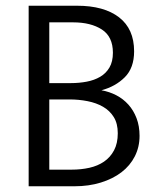

<svg xmlns="http://www.w3.org/2000/svg" viewBox="-20 -650 557 670"><path d="M249 -630Q343 -630 395.5 -589.5Q448 -549 448 -471Q448 -413 415.5 -380.5Q383 -348 334 -335Q362 -330 386 -317.5Q410 -305 428 -285Q446 -265 456.5 -237.5Q467 -210 467 -176Q467 -137 450.5 -104.5Q434 -72 404 -49Q374 -26 332 -13Q290 0 240 0H80V-630ZM152 -360H228Q256 -360 282.5 -365Q309 -370 329.5 -382Q350 -394 362 -414.5Q374 -435 374 -466Q374 -522 335.5 -547Q297 -572 235 -572H152ZM152 -58H230Q263 -58 292 -64.5Q321 -71 343 -86Q365 -101 378 -125.5Q391 -150 391 -185Q391 -219 377 -241.5Q363 -264 339.5 -277.5Q316 -291 285.5 -297Q255 -303 223 -303H152Z"/></svg>

Font: Mukta Mahee Light
Style: Regular
Weight: 300
Designer: Shuchita Grover, Noopur Datye, Girish Dalvi, Yashodeep Gholap
Foundry: Ek Type
Version: Version 2.538;PS 1.000;hotconv 16.6.51;makeotf.lib2.5.65220;